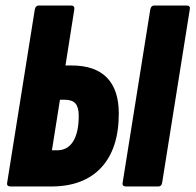

<svg xmlns="http://www.w3.org/2000/svg" viewBox="-20 -675 708 695"><path d="M19 0Q3 0 6 -14L106 -641Q109 -655 120 -655H237Q251 -655 249 -641L217 -438H239Q324 -438 367 -394Q410 -350 410 -264Q410 -137 346.5 -68.5Q283 0 165 0ZM168 -131H187Q225 -131 245 -163.5Q265 -196 265 -256Q265 -287 253 -300.5Q241 -314 214 -314H197ZM437 0Q421 0 424 -14L524 -641Q527 -655 538 -655H655Q670 -655 667 -641L567 -14Q565 0 553 0Z"/></svg>

Font: Sofia Sans Extra Condensed Black
Style: Italic
Weight: 900
Italic angle: -9°
Version: Version 4.100